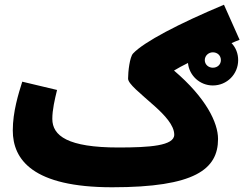

<svg xmlns="http://www.w3.org/2000/svg" viewBox="-20 -770 1032 811"><path d="M454 21C803 21 901 -55 901 -183C901 -252 850 -357 715 -472C732 -482 751 -493 774 -504C779 -451 824 -409 879 -409C939 -409 986 -457 986 -516C986 -544 976 -569 958 -588C969 -593 980 -597 992 -602L926 -750C735 -670 588 -593 542 -544C528 -529 521 -468 521 -438C521 -416 570 -378 634 -321C675 -284 716 -241 716 -201C716 -154 611 -147 480 -147C267 -147 201 -196 201 -268C201 -306 211 -349 221 -390L74 -425C58 -374 34 -298 34 -219C34 -96 118 21 454 21ZM879 -484C861 -484 845 -497 845 -516C845 -535 861 -549 879 -549C898 -549 913 -536 913 -516C913 -497 898 -484 879 -484Z"/></svg>

Font: Noto Sans Arabic UI Bk
Style: Regular
Weight: 900
Designer: Monotype Design Team, Nadine Chahine and Nizar Qandah
Foundry: Monotype Imaging Inc.
Version: Version 2.010